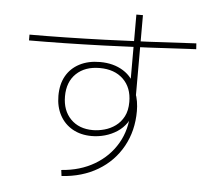

<svg xmlns="http://www.w3.org/2000/svg" viewBox="-57 -884 1115 990"><g transform="rotate(5 500.0 -388.5)"><path d="M293 12Q390 5 464 -38.5Q538 -82 580 -154Q622 -226 622 -317V-340L638 -328Q633 -290 613.5 -261.5Q594 -233 565 -214Q536 -195 502 -185.5Q468 -176 434 -176Q377 -176 334.5 -200Q292 -224 268.5 -267.5Q245 -311 245 -368Q245 -428 269 -470.5Q293 -513 338 -536.5Q383 -560 444 -560Q514 -560 564.5 -528.5Q615 -497 633 -440L609 -429V-820H643V-387L638 -421Q647 -398 651 -373.5Q655 -349 655 -324Q655 -222 610 -141Q565 -60 484.5 -12Q404 36 297 43ZM437 -207Q466 -207 497 -215.5Q528 -224 554 -243Q580 -262 596 -292.5Q612 -323 612 -368Q612 -442 567 -485.5Q522 -529 445 -529Q369 -529 324 -486Q279 -443 279 -368Q279 -295 322 -251Q365 -207 437 -207ZM69 -669Q418 -669 930 -699L932 -669Q417 -639 69 -639Z"/></g></svg>

Font: M PLUS 2 Thin ExtraLight
Style: Regular
Weight: 250
Version: Version 1.001